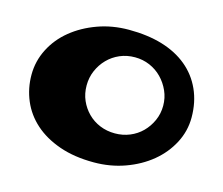

<svg xmlns="http://www.w3.org/2000/svg" viewBox="-82 -628 881 757"><g transform="rotate(15 358.0 -249.5)"><path d="M357.4 -519.5Q433.6 -519.5 493.7 -501.5Q553.7 -483.4 596.2 -448.2Q638.7 -413.1 661.6 -362.3Q684.6 -311.5 684.6 -249Q684.6 -193.4 658.7 -144Q632.8 -94.7 588.4 -58.1Q543.9 -21.5 484.4 0Q424.8 21.5 357.4 21.5Q277.3 21.5 216.3 0Q155.3 -21.5 114.3 -58.1Q73.2 -94.7 52.2 -144Q31.2 -193.4 31.2 -249Q31.2 -304.7 56.6 -354.5Q82 -404.3 126.5 -440.4Q170.9 -476.6 230 -498Q289.1 -519.5 357.4 -519.5ZM408.2 -110.4Q440.4 -110.4 468.8 -122.1Q497.1 -133.8 518.1 -154.8Q539.1 -175.8 551.8 -204.1Q564.5 -232.4 564.5 -264.6Q564.5 -296.9 551.8 -325.2Q539.1 -353.5 518.1 -375Q497.1 -396.5 468.8 -408.7Q440.4 -420.9 408.2 -420.9Q375 -420.9 346.7 -408.7Q318.4 -396.5 297.4 -375Q276.4 -353.5 264.2 -325.2Q252 -296.9 252 -264.6Q252 -231.4 264.2 -203.6Q276.4 -175.8 297.4 -154.8Q318.4 -133.8 346.7 -122.1Q375 -110.4 408.2 -110.4Z"/></g></svg>

Font: Polsku
Style: Regular
Weight: 400
Designer: Sebastien Sanfilippo
Version: Version 1.1